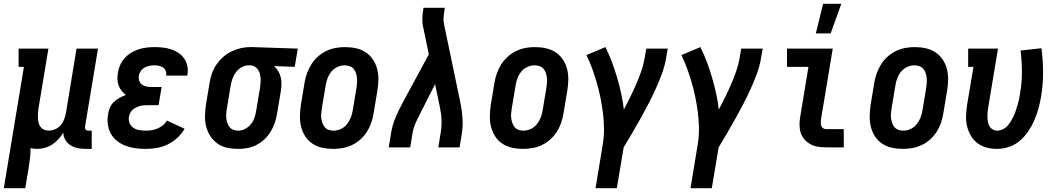

<svg xmlns="http://www.w3.org/2000/svg" viewBox="-49 -776 5569 1011"><path d="M-29 215 77 -424H49V-520H206L154 -207Q152 -194 151 -181Q150 -168 150.5 -155Q151 -142 154 -130Q157 -118 164.5 -108Q172 -98 183.5 -93Q195 -88 208 -88Q224 -88 241.5 -95.5Q259 -103 270.5 -116.5Q282 -130 288.5 -146.5Q295 -163 298 -180L354 -520H467L399 -111Q398 -107 398.5 -102Q399 -97 402 -94Q405 -91 409 -89.5Q413 -88 418 -88H434V8H402Q380 8 360 4Q340 0 322.5 -11Q305 -22 295 -39.5Q285 -57 284 -78Q274 -60 259 -43.5Q244 -27 225.5 -15Q207 -3 186.5 2.5Q166 8 146 8Q137 8 129 7Q121 6 112 4Q112 30 109 55.5Q106 81 102 107L84 215Z M719 8Q691 8 664.5 4.5Q638 1 613.5 -8Q589 -17 568.5 -33Q548 -49 535.5 -71Q523 -93 519 -119.5Q515 -146 520 -174Q522 -191 529.5 -208.5Q537 -226 550.5 -239Q564 -252 580.5 -261Q597 -270 614 -276Q601 -285 591 -298Q581 -311 575.5 -326.5Q570 -342 569.5 -359Q569 -376 572 -394Q575 -414 584 -434Q593 -454 608 -470.5Q623 -487 642 -498.5Q661 -510 681.5 -516.5Q702 -523 723 -525.5Q744 -528 764 -528Q787 -528 809.5 -525.5Q832 -523 853 -516Q874 -509 891.5 -497Q909 -485 921 -467.5Q933 -450 937.5 -428Q942 -406 938 -384L937 -378H825L826 -380Q828 -392 823.5 -403Q819 -414 809.5 -420.5Q800 -427 788.5 -429.5Q777 -432 764 -432Q751 -432 738 -429.5Q725 -427 713 -420.5Q701 -414 692.5 -402Q684 -390 682 -377Q680 -364 684 -351.5Q688 -339 697.5 -331.5Q707 -324 720 -321Q733 -318 746 -318H802L786 -222H730Q720 -222 709.5 -221.5Q699 -221 688.5 -218Q678 -215 668.5 -210.5Q659 -206 650 -198.5Q641 -191 636.5 -181Q632 -171 630 -161Q627 -143 633.5 -127.5Q640 -112 653.5 -103Q667 -94 684 -91Q701 -88 719 -88Q734 -88 750 -90.5Q766 -93 781 -99.5Q796 -106 809 -116.5Q822 -127 830 -141L923 -98Q908 -72 885 -50.5Q862 -29 834 -15.5Q806 -2 776.5 3Q747 8 719 8Z M1205 8Q1175 8 1147 2Q1119 -4 1097 -19.5Q1075 -35 1059.5 -58Q1044 -81 1037 -108Q1030 -135 1030.5 -164Q1031 -193 1035 -222L1055 -342Q1059 -367 1067.5 -391Q1076 -415 1091 -436.5Q1106 -458 1125.5 -475.5Q1145 -493 1168.5 -504.5Q1192 -516 1217 -522Q1242 -528 1266 -528H1281L1519 -520L1503 -424L1394 -428Q1407 -416 1416 -401.5Q1425 -387 1429 -370Q1433 -353 1433 -334.5Q1433 -316 1430 -298L1410 -178Q1406 -153 1398 -129.5Q1390 -106 1376.5 -83.5Q1363 -61 1344 -43Q1325 -25 1302 -13Q1279 -1 1254 3.5Q1229 8 1205 8ZM1205 -88Q1224 -88 1242 -97.5Q1260 -107 1272.5 -122.5Q1285 -138 1291 -156.5Q1297 -175 1300 -193L1320 -313Q1323 -332 1323.5 -351Q1324 -370 1319.5 -387.5Q1315 -405 1302 -418Q1289 -431 1270 -432H1259Q1241 -432 1223.5 -422Q1206 -412 1194 -396.5Q1182 -381 1175.5 -363Q1169 -345 1166 -327L1146 -207Q1144 -193 1142.5 -180Q1141 -167 1142.5 -154Q1144 -141 1148 -128.5Q1152 -116 1160 -106.5Q1168 -97 1180 -92.5Q1192 -88 1205 -88Z M1706 8Q1676 8 1648 2Q1620 -4 1597 -19Q1574 -34 1559 -57Q1544 -80 1537 -107Q1530 -134 1530.5 -163.5Q1531 -193 1535 -222L1555 -342Q1559 -367 1568 -391.5Q1577 -416 1591 -438Q1605 -460 1625 -478Q1645 -496 1669 -507.5Q1693 -519 1718 -523.5Q1743 -528 1767 -528Q1797 -528 1825 -522Q1853 -516 1876 -501Q1899 -486 1914.5 -463Q1930 -440 1937 -413Q1944 -386 1943.5 -356.5Q1943 -327 1938 -298L1918 -178Q1914 -153 1905.5 -128.5Q1897 -104 1883 -82Q1869 -60 1849 -42Q1829 -24 1805 -12.5Q1781 -1 1755.5 3.5Q1730 8 1706 8ZM1707 -88Q1726 -88 1745 -96.5Q1764 -105 1777 -121Q1790 -137 1797.5 -155.5Q1805 -174 1808 -193L1828 -313Q1830 -327 1831 -340.5Q1832 -354 1830.5 -367Q1829 -380 1825 -392Q1821 -404 1813 -413.5Q1805 -423 1792.5 -427.5Q1780 -432 1766 -432Q1747 -432 1728 -423.5Q1709 -415 1696 -399Q1683 -383 1676 -364.5Q1669 -346 1666 -327L1646 -207Q1644 -193 1642.5 -179.5Q1641 -166 1643 -153Q1645 -140 1649 -128Q1653 -116 1661 -106.5Q1669 -97 1681 -92.5Q1693 -88 1707 -88Z M1998 0 2010 -74Q2016 -113 2031.5 -151.5Q2047 -190 2067 -227L2209 -490L2180 -630Q2180 -632 2179 -634Q2178 -636 2178 -638Q2174 -660 2175 -682.5Q2176 -705 2180 -728L2181 -735H2293L2292 -728Q2289 -708 2287 -688Q2285 -668 2289 -649L2377 -227Q2384 -190 2386.5 -151.5Q2389 -113 2383 -74L2371 0H2259L2271 -74Q2277 -108 2276 -141.5Q2275 -175 2268 -208L2242 -333L2166 -183Q2164 -179 2162 -175.5Q2160 -172 2159 -168Q2146 -145 2136.5 -121.5Q2127 -98 2123 -74L2111 0Z M2706 8Q2676 8 2648 2Q2620 -4 2597 -19Q2574 -34 2559 -57Q2544 -80 2537 -107Q2530 -134 2530.5 -163.5Q2531 -193 2535 -222L2555 -342Q2559 -367 2568 -391.5Q2577 -416 2591 -438Q2605 -460 2625 -478Q2645 -496 2669 -507.5Q2693 -519 2718 -523.5Q2743 -528 2767 -528Q2797 -528 2825 -522Q2853 -516 2876 -501Q2899 -486 2914.5 -463Q2930 -440 2937 -413Q2944 -386 2943.5 -356.5Q2943 -327 2938 -298L2918 -178Q2914 -153 2905.5 -128.5Q2897 -104 2883 -82Q2869 -60 2849 -42Q2829 -24 2805 -12.5Q2781 -1 2755.5 3.5Q2730 8 2706 8ZM2707 -88Q2726 -88 2745 -96.5Q2764 -105 2777 -121Q2790 -137 2797.5 -155.5Q2805 -174 2808 -193L2828 -313Q2830 -327 2831 -340.5Q2832 -354 2830.5 -367Q2829 -380 2825 -392Q2821 -404 2813 -413.5Q2805 -423 2792.5 -427.5Q2780 -432 2766 -432Q2747 -432 2728 -423.5Q2709 -415 2696 -399Q2683 -383 2676 -364.5Q2669 -346 2666 -327L2646 -207Q2644 -193 2642.5 -179.5Q2641 -166 2643 -153Q2645 -140 2649 -128Q2653 -116 2661 -106.5Q2669 -97 2681 -92.5Q2693 -88 2707 -88Z M3087 215 3125 -16Q3132 -58 3131.5 -99Q3131 -140 3126 -180.5Q3121 -221 3113 -260.5Q3105 -300 3094 -338.5Q3083 -377 3069.5 -414Q3056 -451 3039 -486L3139 -528Q3158 -490 3173 -450Q3188 -410 3200 -369Q3212 -328 3221.5 -285.5Q3231 -243 3236 -199Q3253 -232 3269.5 -265Q3286 -298 3300.5 -331.5Q3315 -365 3327 -399Q3339 -433 3345 -468L3354 -520H3467L3458 -468Q3451 -427 3436 -386.5Q3421 -346 3403 -306.5Q3385 -267 3365 -228.5Q3345 -190 3323.5 -151.5Q3302 -113 3280 -75.5Q3258 -38 3235 0L3199 215Z M3587 215 3625 -16Q3632 -58 3631.5 -99Q3631 -140 3626 -180.5Q3621 -221 3613 -260.5Q3605 -300 3594 -338.5Q3583 -377 3569.5 -414Q3556 -451 3539 -486L3639 -528Q3658 -490 3673 -450Q3688 -410 3700 -369Q3712 -328 3721.5 -285.5Q3731 -243 3736 -199Q3753 -232 3769.5 -265Q3786 -298 3800.5 -331.5Q3815 -365 3827 -399Q3839 -433 3845 -468L3854 -520H3967L3958 -468Q3951 -427 3936 -386.5Q3921 -346 3903 -306.5Q3885 -267 3865 -228.5Q3845 -190 3823.5 -151.5Q3802 -113 3780 -75.5Q3758 -38 3735 0L3699 215Z M4300 0Q4279 0 4257.5 -3.5Q4236 -7 4218 -17Q4200 -27 4186.5 -42.5Q4173 -58 4167 -77.5Q4161 -97 4161 -119Q4161 -141 4165 -163L4208 -424H4095V-520H4336L4274 -147Q4273 -138 4273 -129.5Q4273 -121 4275.5 -113.5Q4278 -106 4285 -101Q4292 -96 4301 -96H4394V0ZM4247 -600 4285 -756H4381L4325 -600Z M4706 8Q4676 8 4648 2Q4620 -4 4597 -19Q4574 -34 4559 -57Q4544 -80 4537 -107Q4530 -134 4530.5 -163.5Q4531 -193 4535 -222L4555 -342Q4559 -367 4568 -391.5Q4577 -416 4591 -438Q4605 -460 4625 -478Q4645 -496 4669 -507.5Q4693 -519 4718 -523.5Q4743 -528 4767 -528Q4797 -528 4825 -522Q4853 -516 4876 -501Q4899 -486 4914.5 -463Q4930 -440 4937 -413Q4944 -386 4943.5 -356.5Q4943 -327 4938 -298L4918 -178Q4914 -153 4905.5 -128.5Q4897 -104 4883 -82Q4869 -60 4849 -42Q4829 -24 4805 -12.5Q4781 -1 4755.5 3.5Q4730 8 4706 8ZM4707 -88Q4726 -88 4745 -96.5Q4764 -105 4777 -121Q4790 -137 4797.5 -155.5Q4805 -174 4808 -193L4828 -313Q4830 -327 4831 -340.5Q4832 -354 4830.5 -367Q4829 -380 4825 -392Q4821 -404 4813 -413.5Q4805 -423 4792.5 -427.5Q4780 -432 4766 -432Q4747 -432 4728 -423.5Q4709 -415 4696 -399Q4683 -383 4676 -364.5Q4669 -346 4666 -327L4646 -207Q4644 -193 4642.5 -179.5Q4641 -166 4643 -153Q4645 -140 4649 -128Q4653 -116 4661 -106.5Q4669 -97 4681 -92.5Q4693 -88 4707 -88Z M5201 8Q5172 8 5145.5 1Q5119 -6 5098 -22Q5077 -38 5063.5 -61Q5050 -84 5043.5 -110.5Q5037 -137 5038 -165.5Q5039 -194 5043 -222L5077 -424H5049V-520H5206L5154 -207Q5152 -194 5151 -181.5Q5150 -169 5150.5 -156.5Q5151 -144 5153.5 -132Q5156 -120 5162 -110Q5168 -100 5178.5 -94Q5189 -88 5202 -88Q5216 -88 5231 -95Q5246 -102 5256.5 -114Q5267 -126 5275 -139.5Q5283 -153 5289.5 -167Q5296 -181 5300.5 -195.5Q5305 -210 5309.5 -224.5Q5314 -239 5317 -253.5Q5320 -268 5322 -282Q5332 -340 5332 -397Q5332 -454 5325 -510L5435 -522Q5443 -460 5443.5 -396.5Q5444 -333 5433 -268Q5428 -237 5419.5 -206Q5411 -175 5398 -144.5Q5385 -114 5366 -85.5Q5347 -57 5321.5 -35Q5296 -13 5264 -2.5Q5232 8 5201 8Z"/></svg>

Font: Iosevka Curly Slab
Style: Bold Italic
Weight: 700
Italic angle: -9°
Monospace: yes
Designer: Belleve Invis
Foundry: Belleve Invis
Version: Version 22.1.2; ttfautohint (v1.8.4)